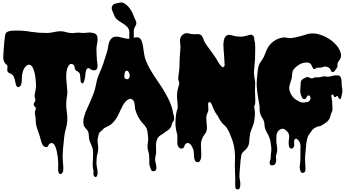

<svg xmlns="http://www.w3.org/2000/svg" viewBox="-20 -1006 2766 1537"><path d="M9 -603Q12 -627 13 -651Q14 -675 18 -699Q20 -708 20.5 -719.5Q21 -731 26 -739Q32 -749 44 -753.5Q56 -758 69.5 -759.5Q83 -761 96 -761H120Q148 -761 175.5 -758.5Q203 -756 230 -751Q291 -742 353 -742Q381 -742 406 -748Q431 -754 458 -756Q484 -757 508.5 -749Q533 -741 560 -741Q571 -741 581.5 -743Q592 -745 603 -745Q618 -745 633 -743Q648 -741 663 -743Q677 -745 689.5 -745.5Q702 -746 716 -744Q743 -740 752.5 -727.5Q762 -715 761 -688Q760 -668 756 -648Q752 -628 752 -608Q752 -587 753.5 -566Q755 -545 756 -524Q757 -510 760 -491Q763 -472 758 -459Q753 -445 738 -443.5Q723 -442 711 -448Q704 -452 698 -457.5Q692 -463 682 -459Q675 -456 671.5 -448Q668 -440 666 -430Q664 -420 663.5 -410Q663 -400 662 -393Q661 -389 659 -377.5Q657 -366 653.5 -355.5Q650 -345 644 -340Q638 -335 630 -345Q625 -350 624.5 -363Q624 -376 623 -384Q621 -396 621 -406Q621 -416 613 -425Q605 -434 595 -437.5Q585 -441 580 -454Q578 -460 577.5 -465Q577 -470 576 -474.5Q575 -479 572.5 -483Q570 -487 564 -490Q547 -499 536.5 -489.5Q526 -480 520 -463.5Q514 -447 512 -428.5Q510 -410 510 -401Q510 -373 513 -345.5Q516 -318 518 -290Q521 -261 516 -234.5Q511 -208 510 -179Q509 -144 515 -108.5Q521 -73 518 -37Q516 -4 506.5 27.5Q497 59 494 91Q492 114 489.5 136.5Q487 159 485 182Q483 206 482 229Q481 252 483 278Q484 298 486 319Q488 340 486 360Q486 366 482 373Q478 380 473 384Q468 388 462 387.5Q456 387 451 379Q445 368 445 347Q445 326 446 314Q446 307 445.5 288.5Q445 270 442 248Q439 226 434 203.5Q429 181 421.5 164.5Q414 148 403 141.5Q392 135 377 145Q372 148 369.5 154Q367 160 364 164.5Q361 169 356 171Q351 173 341 170Q329 166 322.5 155.5Q316 145 311.5 132Q307 119 304 105.5Q301 92 298 83Q287 50 276.5 20.5Q266 -9 266 -45Q266 -61 262.5 -77Q259 -93 259 -107Q259 -115 263.5 -123.5Q268 -132 266 -141Q265 -149 258.5 -153Q252 -157 250 -168Q249 -179 255.5 -186.5Q262 -194 263 -204Q264 -213 260.5 -219.5Q257 -226 257 -234Q257 -250 261.5 -269.5Q266 -289 268 -309Q269 -316 268 -336.5Q267 -357 264 -381.5Q261 -406 255 -430Q249 -454 239.5 -469.5Q230 -485 216 -488Q202 -491 184 -472Q177 -465 171.5 -454.5Q166 -444 162.5 -432Q159 -420 157 -408Q155 -396 155 -386V-367Q155 -357 153.5 -346.5Q152 -336 148.5 -327Q145 -318 137 -313Q126 -305 119 -310Q112 -315 108.5 -325Q105 -335 103 -347Q101 -359 99 -366Q95 -379 90 -392.5Q85 -406 71 -413Q56 -420 47 -425.5Q38 -431 38 -451Q38 -458 39.5 -465Q41 -472 39 -478Q37 -485 31 -489.5Q25 -494 21 -499Q5 -520 6 -549.5Q7 -579 9 -603Z M750 -336Q758 -380 775.5 -418Q793 -456 807 -498L823 -548L839 -598Q842 -610 844 -622.5Q846 -635 848 -647Q850 -659 854.5 -670.5Q859 -682 867 -692Q880 -708 896.5 -711Q913 -714 930 -711Q947 -708 965.5 -702.5Q984 -697 1002 -696Q1020 -694 1037 -699.5Q1054 -705 1068.5 -707Q1083 -709 1095 -703Q1107 -697 1116 -672Q1122 -653 1125 -634Q1128 -615 1130.5 -596.5Q1133 -578 1136.5 -559Q1140 -540 1148 -521Q1162 -486 1180.5 -453.5Q1199 -421 1220 -389.5Q1241 -358 1262 -327Q1283 -296 1302 -263Q1314 -242 1325 -220.5Q1336 -199 1345 -176Q1350 -162 1354.5 -149Q1359 -136 1362 -122Q1364 -115 1364.5 -108.5Q1365 -102 1367 -95Q1368 -90 1370 -84.5Q1372 -79 1373 -74Q1375 -60 1373 -46Q1371 -39 1368 -35.5Q1365 -32 1361 -26Q1356 -17 1354.5 -7Q1353 3 1347 13Q1342 21 1335 28Q1328 35 1320 40Q1306 48 1294 57.5Q1282 67 1268 75Q1254 83 1247 92.5Q1240 102 1235 117Q1230 131 1229 146.5Q1228 162 1229 177.5Q1230 193 1230 208.5Q1230 224 1226 239Q1221 258 1222 273.5Q1223 289 1228 306Q1231 317 1232 334Q1233 351 1225 359Q1220 363 1211.5 364.5Q1203 366 1198 363Q1192 360 1188 349.5Q1184 339 1182 333Q1175 316 1175 300V266Q1175 250 1173.5 235Q1172 220 1167 205Q1161 188 1161 169.5Q1161 151 1164 133Q1168 114 1166 96Q1164 78 1162 59Q1160 48 1158.5 38.5Q1157 29 1152 20Q1147 9 1138.5 -1Q1130 -11 1122 -20Q1113 -29 1103 -44Q1089 -63 1080 -83Q1071 -103 1064 -126Q1061 -135 1060.5 -145Q1060 -155 1058.5 -165.5Q1057 -176 1055 -185Q1053 -194 1047 -201Q1032 -220 1015 -213.5Q998 -207 984 -192Q973 -179 964 -162.5Q955 -146 946.5 -128.5Q938 -111 930.5 -94Q923 -77 914 -63Q903 -46 890 -30.5Q877 -15 860 -4Q852 1 843.5 5Q835 9 827 13Q814 18 804.5 29Q795 40 784 48Q773 56 770.5 69.5Q768 83 764 96Q761 107 761 118.5Q761 130 762.5 142Q764 154 765.5 165.5Q767 177 766 188Q765 206 760.5 222Q756 238 754 255Q752 275 752 295Q752 315 756 334Q758 347 760.5 362.5Q763 378 760 392Q759 395 756 402Q753 409 749 411Q743 414 737 407.5Q731 401 729 396Q727 391 728 383.5Q729 376 729 370Q729 364 728 357.5Q727 351 725 344Q721 322 722 300.5Q723 279 724.5 257.5Q726 236 725.5 214.5Q725 193 718 172Q714 161 709.5 150.5Q705 140 700 129Q692 111 692 91.5Q692 72 687 52Q684 43 678.5 36Q673 29 667 22.5Q661 16 656 8.5Q651 1 649 -9Q645 -28 648.5 -49Q652 -70 659 -91Q666 -112 675 -131.5Q684 -151 692 -169Q711 -211 726.5 -250.5Q742 -290 750 -336ZM975 -394Q975 -379 988.5 -373.5Q1002 -368 1012 -380Q1017 -386 1018 -393.5Q1019 -401 1018 -409Q1017 -414 1014.5 -420.5Q1012 -427 1008 -432.5Q1004 -438 998.5 -440Q993 -442 986 -437Q983 -435 981 -429.5Q979 -424 977.5 -417Q976 -410 975.5 -403.5Q975 -397 975 -394ZM880 -961Q888 -973 897.5 -975.5Q907 -978 919 -981Q933 -984 946 -986Q959 -988 973 -980Q994 -969 1011.5 -947.5Q1029 -926 1039 -905Q1044 -894 1048.5 -882Q1053 -870 1058 -859Q1061 -852 1064.5 -845.5Q1068 -839 1070 -832Q1074 -816 1068 -805.5Q1062 -795 1056 -782Q1051 -772 1051 -759V-685Q1051 -674 1051.5 -663Q1052 -652 1050 -641Q1048 -633 1046 -628Q1045 -626 1045 -624.5Q1045 -623 1043 -621Q1042 -618 1037 -618Q1030 -616 1026 -620Q1024 -622 1023 -625.5Q1022 -629 1021 -632Q1019 -642 1019.5 -652Q1020 -662 1019 -672Q1017 -683 1016 -694Q1015 -705 1015 -716Q1015 -730 1015.5 -743.5Q1016 -757 1011 -771Q1006 -783 997.5 -791.5Q989 -800 979 -808Q970 -815 958.5 -821.5Q947 -828 936 -835.5Q925 -843 915.5 -851.5Q906 -860 900 -871Q895 -882 890.5 -893Q886 -904 881 -915Q876 -926 874.5 -938Q873 -950 880 -961Z M1413 -327Q1417 -343 1411 -355.5Q1405 -368 1407 -386Q1410 -412 1413.5 -436.5Q1417 -461 1417 -490Q1417 -516 1418.5 -540.5Q1420 -565 1422 -591Q1424 -606 1424.5 -621.5Q1425 -637 1423 -653Q1421 -666 1420.5 -680Q1420 -694 1426 -706Q1437 -730 1460 -738Q1474 -743 1485.5 -739.5Q1497 -736 1510 -734Q1522 -732 1533.5 -732Q1545 -732 1558 -733Q1570 -734 1580 -730.5Q1590 -727 1597 -717Q1604 -706 1607.5 -695Q1611 -684 1616 -674Q1627 -653 1641.5 -634Q1656 -615 1669 -597Q1677 -586 1684.5 -575Q1692 -564 1700 -553Q1711 -539 1718.5 -523.5Q1726 -508 1737 -494L1744 -484Q1749 -478 1754.5 -473.5Q1760 -469 1765 -468Q1770 -467 1774 -473Q1780 -481 1778 -495.5Q1776 -510 1776 -521Q1776 -541 1774 -561Q1772 -581 1770.5 -601.5Q1769 -622 1768.5 -642.5Q1768 -663 1772 -683Q1774 -694 1780 -706Q1786 -718 1797 -723Q1808 -729 1820 -726.5Q1832 -724 1844 -721Q1873 -713 1901 -712.5Q1929 -712 1957 -721Q1969 -725 1983.5 -728Q1998 -731 2008 -718Q2015 -709 2015.5 -696.5Q2016 -684 2019 -673Q2022 -661 2022.5 -649Q2023 -637 2023 -623Q2023 -598 2022.5 -573.5Q2022 -549 2021 -524Q2019 -492 2015 -459Q2011 -426 2015 -394Q2017 -380 2020 -366.5Q2023 -353 2023 -338Q2023 -324 2022 -310Q2021 -296 2021 -282Q2021 -256 2023 -227Q2025 -198 2022 -174Q2021 -167 2018 -163Q2015 -159 2015 -152Q2015 -146 2016.5 -139Q2018 -132 2019 -126Q2020 -114 2020.5 -102Q2021 -90 2020 -78Q2018 -56 2015 -37Q2012 -18 2004 2Q1995 22 1988 43Q1981 64 1979 86Q1977 109 1974.5 133.5Q1972 158 1958 178Q1952 187 1944.5 193.5Q1937 200 1930.5 206Q1924 212 1918.5 220Q1913 228 1911 240Q1905 277 1903 313Q1901 349 1897 386Q1895 412 1900.5 435.5Q1906 459 1903 484Q1901 495 1897.5 503Q1894 511 1881 510Q1867 509 1865 499Q1863 489 1863 478V416Q1863 385 1861 353Q1859 317 1861 279.5Q1863 242 1859 206Q1856 171 1847.5 140.5Q1839 110 1825 78Q1820 65 1814.5 52Q1809 39 1801 26Q1791 9 1776 -3.5Q1761 -16 1750 -32Q1739 -46 1731.5 -62Q1724 -78 1713 -92Q1700 -110 1692 -129Q1684 -148 1676 -168Q1673 -175 1668.5 -182Q1664 -189 1656 -188Q1648 -187 1647 -183Q1646 -179 1646 -172Q1646 -158 1647.5 -143.5Q1649 -129 1646 -115Q1644 -107 1640 -99.5Q1636 -92 1634 -83Q1631 -69 1631.5 -54Q1632 -39 1633.5 -24Q1635 -9 1636.5 5.5Q1638 20 1635 35Q1632 52 1622.5 63.5Q1613 75 1605 90Q1588 122 1588.5 151.5Q1589 181 1591 216V237Q1591 250 1588.5 262Q1586 274 1579.5 283Q1573 292 1561 292Q1547 292 1541 280Q1535 268 1533.5 251Q1532 234 1531.5 217.5Q1531 201 1528 192Q1525 184 1519.5 172.5Q1514 161 1506.5 152Q1499 143 1489 139.5Q1479 136 1467 145Q1458 152 1456 164Q1454 176 1443 181Q1431 186 1420.5 180.5Q1410 175 1405 164Q1400 153 1399.5 140Q1399 127 1399.5 114Q1400 101 1400 88Q1400 75 1397 64Q1385 22 1384.5 -17.5Q1384 -57 1391 -99Q1393 -114 1398.5 -127.5Q1404 -141 1403 -156Q1401 -184 1398 -212.5Q1395 -241 1399 -270Q1401 -284 1405 -298.5Q1409 -313 1413 -327Z M2040 -411Q2042 -434 2045.5 -457.5Q2049 -481 2061 -502Q2067 -512 2074 -521Q2081 -530 2086 -540Q2095 -556 2101 -573Q2107 -590 2115 -607Q2132 -647 2169 -674.5Q2206 -702 2250 -706Q2264 -708 2277 -704Q2290 -700 2304 -701Q2323 -702 2340.5 -706Q2358 -710 2375 -714Q2392 -718 2408 -723Q2424 -728 2441 -733Q2461 -739 2484 -738.5Q2507 -738 2527 -733Q2565 -723 2600 -703.5Q2635 -684 2662 -656Q2676 -642 2686.5 -626.5Q2697 -611 2704 -592Q2709 -579 2710 -566Q2711 -553 2706 -540Q2701 -529 2693 -519Q2685 -509 2682 -498Q2680 -492 2681.5 -485Q2683 -478 2681 -472Q2680 -467 2676.5 -463.5Q2673 -460 2671 -455Q2669 -451 2665.5 -446Q2662 -441 2658 -436.5Q2654 -432 2648.5 -430Q2643 -428 2637 -431Q2632 -433 2629.5 -441Q2627 -449 2623 -454Q2611 -469 2594 -472Q2579 -475 2566 -469.5Q2553 -464 2539 -464Q2532 -464 2527 -465Q2522 -466 2514 -462Q2509 -460 2505 -456.5Q2501 -453 2496 -453Q2490 -453 2486.5 -458Q2483 -463 2480 -470L2474 -483Q2471 -489 2468 -493Q2458 -505 2438.5 -505.5Q2419 -506 2405 -502Q2390 -498 2373.5 -487.5Q2357 -477 2345 -466Q2329 -452 2323.5 -437Q2318 -422 2318 -402Q2318 -387 2313.5 -373.5Q2309 -360 2304.5 -346Q2300 -332 2297 -318.5Q2294 -305 2296 -290Q2301 -264 2316 -241.5Q2331 -219 2354 -205Q2367 -197 2381 -190.5Q2395 -184 2409 -185Q2422 -186 2437 -188.5Q2452 -191 2460 -202Q2463 -206 2464.5 -212Q2466 -218 2465.5 -224Q2465 -230 2462 -235Q2459 -240 2453 -242Q2447 -243 2443.5 -240Q2440 -237 2437 -232.5Q2434 -228 2431.5 -223Q2429 -218 2425 -215Q2416 -210 2410 -213Q2404 -216 2399.5 -222.5Q2395 -229 2392 -237.5Q2389 -246 2387 -252Q2382 -269 2383.5 -286Q2385 -303 2386 -320Q2387 -335 2388 -348.5Q2389 -362 2403 -372Q2411 -377 2424 -384Q2437 -391 2447 -389Q2454 -387 2459 -383.5Q2464 -380 2471 -379Q2479 -377 2485 -380.5Q2491 -384 2499 -386Q2507 -388 2517 -387Q2527 -386 2535 -387Q2543 -388 2550.5 -390.5Q2558 -393 2566 -394Q2580 -396 2592 -393Q2604 -390 2617 -393Q2626 -395 2634 -397Q2642 -399 2651 -401Q2658 -402 2666.5 -403Q2675 -404 2683 -403Q2691 -402 2698 -398Q2705 -394 2708 -386Q2713 -374 2714 -361Q2715 -348 2715 -335Q2715 -324 2716.5 -313.5Q2718 -303 2720 -292Q2722 -276 2718.5 -257.5Q2715 -239 2711 -224Q2709 -217 2704.5 -213.5Q2700 -210 2694 -216Q2692 -218 2690 -222L2687 -230Q2686 -234 2683.5 -236Q2681 -238 2676 -237Q2673 -236 2671 -232.5Q2669 -229 2664 -229Q2659 -229 2658 -230L2654 -234Q2650 -239 2648.5 -245.5Q2647 -252 2638 -248Q2631 -245 2632 -237.5Q2633 -230 2634 -225Q2637 -210 2638.5 -197.5Q2640 -185 2640 -169Q2640 -157 2641 -144.5Q2642 -132 2640 -119Q2639 -113 2636 -108.5Q2633 -104 2631 -98Q2628 -90 2626 -81Q2624 -72 2621 -64Q2611 -40 2591 -26Q2581 -19 2569.5 -11Q2558 -3 2547 2Q2539 5 2531 5.5Q2523 6 2515 10Q2492 20 2480 34.5Q2468 49 2454 70Q2444 85 2439.5 102.5Q2435 120 2432.5 138Q2430 156 2429 174Q2428 192 2426 210Q2422 237 2422 265Q2422 293 2424 320Q2426 334 2425 353Q2424 372 2410 377Q2394 382 2387.5 368.5Q2381 355 2380 342Q2378 326 2381 310Q2384 294 2384 278Q2384 260 2385 242.5Q2386 225 2385 208Q2384 198 2385 187.5Q2386 177 2386 167Q2386 157 2384 147Q2382 137 2376 128Q2373 122 2367.5 115.5Q2362 109 2356 106Q2350 103 2344.5 105Q2339 107 2336 118Q2333 128 2334.5 139Q2336 150 2335 160Q2333 172 2324.5 180Q2316 188 2303 180Q2298 177 2295.5 170.5Q2293 164 2292 156.5Q2291 149 2291 141V129Q2292 113 2294.5 97.5Q2297 82 2292 67Q2288 55 2278 46Q2268 37 2259 29Q2249 22 2234 26Q2216 31 2205.5 45Q2195 59 2193 77Q2192 95 2192 114Q2192 133 2195 150Q2199 170 2199 196Q2199 208 2195.5 218Q2192 228 2190 239Q2188 248 2189.5 257Q2191 266 2191 275Q2191 289 2185.5 302Q2180 315 2164 317Q2147 319 2141.5 309.5Q2136 300 2140 286Q2142 278 2144.5 273Q2147 268 2147 260Q2147 237 2150.5 214Q2154 191 2151 168Q2149 151 2146.5 135Q2144 119 2139 103Q2131 78 2118 57.5Q2105 37 2099 11Q2097 0 2097 -10.5Q2097 -21 2094 -31Q2089 -49 2078.5 -64Q2068 -79 2063 -97Q2059 -109 2058.5 -121Q2058 -133 2058 -147Q2058 -159 2055.5 -171Q2053 -183 2051 -195Q2047 -223 2042.5 -250Q2038 -277 2036 -304Q2034 -331 2035.5 -357.5Q2037 -384 2040 -411Z"/></svg>

Font: Double Feature
Style: Regular
Weight: 400
Designer: David Shetterly
Foundry: David Shetterly
Version: Version 2.100 1997 initial release